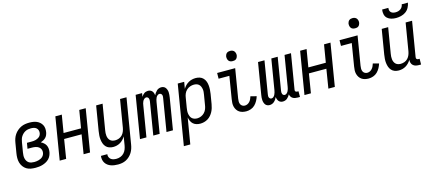

<svg xmlns="http://www.w3.org/2000/svg" viewBox="-64 -1395 5128 2273"><g transform="rotate(-15 2500.0 -258.5)"><path d="M212 8Q182 8 153.5 3Q125 -2 101.5 -16.5Q78 -31 61.5 -54Q45 -77 37.5 -104Q30 -131 30.5 -160.5Q31 -190 36 -219L56 -339Q60 -365 68.5 -390Q77 -415 92 -437.5Q107 -460 128.5 -478.5Q150 -497 174.5 -508.5Q199 -520 225 -524Q251 -528 276 -528Q300 -528 323 -524.5Q346 -521 366 -512.5Q386 -504 402.5 -489.5Q419 -475 429.5 -455.5Q440 -436 442 -413Q444 -390 440 -366Q437 -349 430 -332.5Q423 -316 410 -303Q397 -290 381 -281.5Q365 -273 348 -267Q366 -258 382 -244.5Q398 -231 407.5 -212.5Q417 -194 419 -172Q421 -150 417 -128Q413 -107 403.5 -86Q394 -65 377.5 -48.5Q361 -32 340.5 -21Q320 -10 298.5 -3.5Q277 3 255 5.5Q233 8 212 8ZM213 -62Q226 -62 239 -63.5Q252 -65 265.5 -68.5Q279 -72 292 -78Q305 -84 315.5 -93.5Q326 -103 332.5 -115.5Q339 -128 341 -141Q345 -163 337 -182.5Q329 -202 312.5 -213.5Q296 -225 275 -229.5Q254 -234 232 -234H176L188 -304H244Q256 -304 268.5 -305Q281 -306 293 -309Q305 -312 317 -317.5Q329 -323 339.5 -331.5Q350 -340 356 -352Q362 -364 364 -376Q367 -394 361.5 -411Q356 -428 343 -439Q330 -450 312.5 -454Q295 -458 277 -458Q260 -458 242.5 -455Q225 -452 208.5 -443.5Q192 -435 178.5 -422Q165 -409 155.5 -394Q146 -379 141 -362Q136 -345 133 -328L113 -208Q110 -190 109 -171.5Q108 -153 111.5 -136Q115 -119 123.5 -104Q132 -89 146 -79Q160 -69 177.5 -65.5Q195 -62 213 -62Z M508 0 594 -520H673L637 -304H851L887 -520H966L880 0H801L839 -234H625L587 0Z M1166 223Q1143 223 1120.5 220Q1098 217 1077 209.5Q1056 202 1039 189Q1022 176 1010.5 158Q999 140 995 118Q991 96 994 72H1072Q1069 91 1076 108Q1083 125 1097 135.5Q1111 146 1128.5 149.5Q1146 153 1165 153Q1189 153 1214 143.5Q1239 134 1257 114.5Q1275 95 1284 71Q1293 47 1297 23L1314 -82Q1303 -62 1286.5 -44.5Q1270 -27 1250 -15Q1230 -3 1207.5 2.5Q1185 8 1163 8Q1137 8 1113.5 -0.5Q1090 -9 1074 -27Q1058 -45 1050 -68Q1042 -91 1039 -116Q1036 -141 1038 -167Q1040 -193 1044 -219L1094 -520H1173L1121 -208Q1118 -191 1117 -174Q1116 -157 1118 -140.5Q1120 -124 1126.5 -109Q1133 -94 1144.5 -83Q1156 -72 1172 -67Q1188 -62 1205 -62Q1228 -62 1251.5 -70.5Q1275 -79 1292 -97Q1309 -115 1318 -137.5Q1327 -160 1331 -183L1387 -520H1466L1374 34Q1370 59 1362 83.5Q1354 108 1340.5 130Q1327 152 1307 171Q1287 190 1263.5 202Q1240 214 1215 218.5Q1190 223 1166 223Z M1492 0 1578 -520H1657L1650 -476Q1656 -487 1665 -497Q1674 -507 1684 -514Q1694 -521 1706.5 -524.5Q1719 -528 1731 -528Q1746 -528 1759 -522.5Q1772 -517 1781 -506.5Q1790 -496 1794.5 -482Q1799 -468 1801 -454Q1806 -468 1815.5 -481.5Q1825 -495 1836.5 -506Q1848 -517 1863 -522.5Q1878 -528 1893 -528Q1909 -528 1922.5 -522Q1936 -516 1944.5 -504.5Q1953 -493 1958 -478.5Q1963 -464 1964 -449Q1965 -434 1963.5 -418.5Q1962 -403 1960 -387L1896 0H1817L1883 -400Q1885 -410 1885 -420Q1885 -430 1881.5 -438.5Q1878 -447 1870 -452.5Q1862 -458 1852 -458Q1839 -458 1827.5 -448Q1816 -438 1810 -425.5Q1804 -413 1800.5 -400Q1797 -387 1795 -374L1733 0H1655L1721 -400Q1723 -410 1722.5 -420Q1722 -430 1718.5 -438.5Q1715 -447 1707.5 -452.5Q1700 -458 1690 -458Q1677 -458 1665.5 -448Q1654 -438 1647.5 -425.5Q1641 -413 1638 -400Q1635 -387 1633 -374L1571 0Z M1972 215 2094 -520H2173L2159 -437Q2171 -458 2188 -475.5Q2205 -493 2225.5 -505Q2246 -517 2269 -522.5Q2292 -528 2315 -528Q2341 -528 2365 -520Q2389 -512 2406 -494Q2423 -476 2431.5 -453Q2440 -430 2442.5 -404.5Q2445 -379 2443.5 -353Q2442 -327 2438 -301L2418 -181Q2414 -158 2407 -134.5Q2400 -111 2388.5 -89.5Q2377 -68 2360.5 -49Q2344 -30 2322.5 -17Q2301 -4 2277 2Q2253 8 2230 8Q2205 8 2182.5 1Q2160 -6 2143.5 -21Q2127 -36 2117.5 -57.5Q2108 -79 2104 -102L2051 215ZM2211 -62Q2235 -62 2259 -72Q2283 -82 2301 -101Q2319 -120 2328 -144Q2337 -168 2340 -192L2360 -312Q2363 -329 2364.5 -346.5Q2366 -364 2363 -380.5Q2360 -397 2353.5 -412Q2347 -427 2335 -438Q2323 -449 2307 -453.5Q2291 -458 2274 -458Q2251 -458 2227 -449.5Q2203 -441 2184.5 -423.5Q2166 -406 2156 -383Q2146 -360 2143 -337L2123 -217Q2120 -199 2118.5 -181Q2117 -163 2119.5 -145.5Q2122 -128 2128.5 -112Q2135 -96 2147 -84.5Q2159 -73 2176 -67.5Q2193 -62 2211 -62Z M2795 8Q2772 8 2750 3Q2728 -2 2710 -14Q2692 -26 2680 -44.5Q2668 -63 2662.5 -84.5Q2657 -106 2658 -129Q2659 -152 2663 -175L2708 -450H2576L2577 -520H2798L2739 -164Q2736 -146 2736 -128.5Q2736 -111 2742.5 -95.5Q2749 -80 2763.5 -71Q2778 -62 2795 -62Q2812 -62 2827.5 -69.5Q2843 -77 2855 -90.5Q2867 -104 2874 -120Q2881 -136 2886 -152L2958 -133Q2950 -106 2935.5 -79.5Q2921 -53 2900 -32.5Q2879 -12 2850.5 -2Q2822 8 2795 8ZM2792 -608Q2777 -608 2763.5 -613Q2750 -618 2742 -629.5Q2734 -641 2731.5 -655.5Q2729 -670 2731 -685Q2733 -695 2738.5 -705Q2744 -715 2752.5 -721.5Q2761 -728 2771.5 -730.5Q2782 -733 2793 -733Q2808 -733 2821.5 -727.5Q2835 -722 2843 -710.5Q2851 -699 2854 -684.5Q2857 -670 2854 -655Q2852 -645 2846.5 -635Q2841 -625 2832.5 -618.5Q2824 -612 2813.5 -610Q2803 -608 2792 -608Z M3080 8Q3064 8 3050.5 2Q3037 -4 3028.5 -15.5Q3020 -27 3015.5 -41.5Q3011 -56 3010 -71Q3009 -86 3010 -101.5Q3011 -117 3014 -133L3078 -520H3157L3091 -120Q3089 -110 3089 -100Q3089 -90 3092.5 -81.5Q3096 -73 3104 -67.5Q3112 -62 3122 -62Q3135 -62 3146 -72Q3157 -82 3163 -94.5Q3169 -107 3173 -120Q3177 -133 3179 -146L3241 -520H3319L3253 -120Q3251 -110 3251.5 -100Q3252 -90 3255.5 -81.5Q3259 -73 3266.5 -67.5Q3274 -62 3284 -62Q3297 -62 3308 -72Q3319 -82 3325.5 -94.5Q3332 -107 3335.5 -120Q3339 -133 3341 -146L3403 -520H3482L3411 -93Q3410 -86 3410.5 -80Q3411 -74 3415 -70Q3419 -66 3424.5 -64Q3430 -62 3436 -62H3451V8H3424Q3408 8 3392 5Q3376 2 3363 -6Q3350 -14 3342 -27.5Q3334 -41 3331 -56Q3325 -44 3316 -32Q3307 -20 3295.5 -10.5Q3284 -1 3270 3.5Q3256 8 3242 8Q3227 8 3214 2.5Q3201 -3 3192.5 -13.5Q3184 -24 3179 -38Q3174 -52 3173 -66Q3167 -52 3158 -38.5Q3149 -25 3137 -14Q3125 -3 3110 2.5Q3095 8 3080 8Z M3508 0 3594 -520H3673L3637 -304H3851L3887 -520H3966L3880 0H3801L3839 -234H3625L3587 0Z M4295 8Q4272 8 4250 3Q4228 -2 4210 -14Q4192 -26 4180 -44.5Q4168 -63 4162.5 -84.5Q4157 -106 4158 -129Q4159 -152 4163 -175L4208 -450H4076L4077 -520H4298L4239 -164Q4236 -146 4236 -128.5Q4236 -111 4242.5 -95.5Q4249 -80 4263.5 -71Q4278 -62 4295 -62Q4312 -62 4327.5 -69.5Q4343 -77 4355 -90.5Q4367 -104 4374 -120Q4381 -136 4386 -152L4458 -133Q4450 -106 4435.5 -79.5Q4421 -53 4400 -32.5Q4379 -12 4350.5 -2Q4322 8 4295 8ZM4292 -608Q4277 -608 4263.5 -613Q4250 -618 4242 -629.5Q4234 -641 4231.5 -655.5Q4229 -670 4231 -685Q4233 -695 4238.5 -705Q4244 -715 4252.5 -721.5Q4261 -728 4271.5 -730.5Q4282 -733 4293 -733Q4308 -733 4321.5 -727.5Q4335 -722 4343 -710.5Q4351 -699 4354 -684.5Q4357 -670 4354 -655Q4352 -645 4346.5 -635Q4341 -625 4332.5 -618.5Q4324 -612 4313.5 -610Q4303 -608 4292 -608Z M4663 8Q4637 8 4613.5 -0.5Q4590 -9 4574 -27Q4558 -45 4550 -68Q4542 -91 4539 -116Q4536 -141 4538 -167Q4540 -193 4544 -219L4594 -520H4673L4621 -208Q4618 -191 4617 -174Q4616 -157 4618 -140.5Q4620 -124 4626.5 -109Q4633 -94 4644.5 -83Q4656 -72 4672 -67Q4688 -62 4705 -62Q4728 -62 4751.5 -70.5Q4775 -79 4792 -97Q4809 -115 4818 -137.5Q4827 -160 4831 -183L4887 -520H4966L4895 -93Q4894 -86 4895 -80Q4896 -74 4899.5 -70Q4903 -66 4908.5 -64Q4914 -62 4921 -62H4936L4935 8H4909Q4889 8 4870.5 3.5Q4852 -1 4838 -13.5Q4824 -26 4818.5 -44Q4813 -62 4815 -82Q4803 -62 4786.5 -44.5Q4770 -27 4750 -15Q4730 -3 4707.5 2.5Q4685 8 4663 8ZM4793 -600Q4763 -600 4735 -607.5Q4707 -615 4686.5 -633.5Q4666 -652 4659.5 -681Q4653 -710 4658 -740H4734Q4732 -724 4735 -709.5Q4738 -695 4748.5 -685Q4759 -675 4773.5 -671Q4788 -667 4804 -667Q4820 -667 4835.5 -671Q4851 -675 4865.5 -685Q4880 -695 4888 -709.5Q4896 -724 4898 -740H4974Q4969 -710 4953.5 -681Q4938 -652 4911.5 -633.5Q4885 -615 4854 -607.5Q4823 -600 4793 -600Z"/></g></svg>

Font: Iosevka Curly
Style: Italic
Weight: 400
Italic angle: -9°
Monospace: yes
Designer: Belleve Invis
Foundry: Belleve Invis
Version: Version 22.1.2; ttfautohint (v1.8.4)